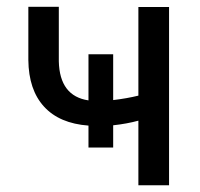

<svg xmlns="http://www.w3.org/2000/svg" viewBox="-20 -549 592 569"><path d="M481 0H390.1V-191.4Q356 -182.1 315.4 -177.7V-111.8H242.2V-176.8Q156.2 -183.1 110.6 -232.9Q64.9 -282.7 64 -371.1V-528.8H154.3V-367.2Q156.7 -264.2 242.2 -251.5V-388.2H315.4V-252.4Q356.4 -257.3 390.1 -265.6V-528.3H481Z"/></svg>

Font: Roboto-o
Style: o-Regular
Weight: 400
Designer: Google
Version: Version 2.134; 2016; ttfautohint (v1.6)